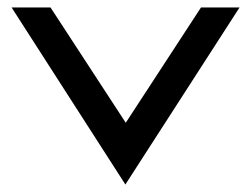

<svg xmlns="http://www.w3.org/2000/svg" viewBox="-20 -471 671 513"><path d="M11 -451 315 22 620 -451H517L316 -143L115 -451Z"/></svg>

Font: Charger Pro
Style: ExBdSuExt
Weight: 400
Designer: Jasper
Foundry: Cannot Into Space Fonts
Version: Version 1.09